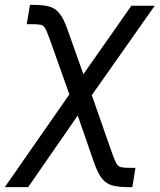

<svg xmlns="http://www.w3.org/2000/svg" viewBox="-68 -559 651 783"><path d="M-48.3 204.1 249 -223.1H288.1L391.1 71.3Q400.4 97.2 407.5 108.9Q414.6 120.6 426.8 123Q439 125.5 463.4 125.5H484.4L471.7 204.1H454.1Q414.6 204.1 389.4 197Q364.3 189.9 347.9 169.2Q331.5 148.4 316.9 107.9L249 -87.9L46.9 204.1ZM228.5 -135.7 133.8 -401.9Q123.5 -430.7 116.7 -442.9Q109.9 -455.1 98.4 -457.8Q86.9 -460.4 62 -460.4H41L54.2 -539.1H71.3Q110.8 -539.1 135 -531.7Q159.2 -524.4 175.8 -502.9Q192.4 -481.4 207.5 -438L272 -256.3L467.8 -535.6H563L281.7 -135.7Z"/></svg>

Font: Inter 20pt
Style: Italic
Weight: 400
Italic angle: -9.3988°
Version: Version 4.001;git-66647c0bb